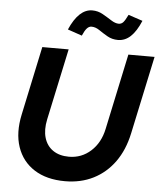

<svg xmlns="http://www.w3.org/2000/svg" viewBox="-61 -973 874 1035"><g transform="rotate(5 376.0 -455.0)"><path d="M329.4 9.6Q229.6 9.6 162.9 -32.9Q96.3 -75.4 70.3 -151.8Q44.4 -228.2 65.8 -328L144.8 -700H287.4L204.9 -314Q192.8 -256.9 205.5 -214Q218.2 -171.1 252.7 -147.4Q287.2 -123.7 338.9 -123.7Q407.1 -123.7 457.4 -169.2Q507.7 -214.8 523.5 -290.9L610.5 -700H752.3L662.2 -277.8Q642.9 -187.3 596.8 -123.1Q550.6 -59 482.7 -24.7Q414.7 9.6 329.4 9.6ZM351.6 -780.1 274 -806.6Q323.6 -920.5 396.4 -920.5Q427.3 -920.5 453.4 -905.6Q479.6 -890.7 502.4 -876Q525.3 -861.3 543.9 -861.3Q558.4 -861.3 568.5 -872.4Q578.6 -883.6 593 -913.6L670.2 -887.9Q645.9 -830.1 615.7 -801.9Q585.6 -773.7 547.2 -773.7Q515.6 -773.7 490 -788.4Q464.4 -803.1 442.9 -818Q421.4 -832.8 399.7 -832.8Q386.2 -832.8 374.9 -820.5Q363.6 -808.1 351.6 -780.1Z"/></g></svg>

Font: Red Hat Display VF
Style: Italic
Weight: 300
Italic angle: -12°
Designer: Pentagram, MCKL
Foundry: Pentagram, MCKL
Version: Version 1.023